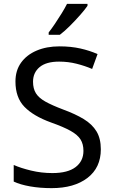

<svg xmlns="http://www.w3.org/2000/svg" viewBox="-20 -964 589 994"><path d="M502 -191Q502 -96 433 -43Q364 10 247 10Q187 10 136 1Q85 -8 51 -24V-110Q87 -94 140.5 -81Q194 -68 251 -68Q331 -68 371.5 -99Q412 -130 412 -183Q412 -218 397 -242Q382 -266 345.5 -286.5Q309 -307 244 -330Q153 -363 106.5 -411Q60 -459 60 -542Q60 -599 89 -639.5Q118 -680 169.5 -702Q221 -724 288 -724Q347 -724 396 -713Q445 -702 485 -684L457 -607Q420 -623 376.5 -634Q333 -645 286 -645Q219 -645 185 -616.5Q151 -588 151 -541Q151 -505 166 -481Q181 -457 215 -438Q249 -419 307 -397Q370 -374 413.5 -347.5Q457 -321 479.5 -284Q502 -247 502 -191ZM433 -934Q421 -916 396 -887.5Q371 -859 342.5 -830.5Q314 -802 290 -784H232V-796Q247 -815 264.5 -841Q282 -867 299 -894.5Q316 -922 327 -944H433Z"/></svg>

Font: Noto Sans Modi
Style: Regular
Weight: 400
Designer: Monotype Design Team
Foundry: Monotype Imaging Inc.
Version: Version 2.003; ttfautohint (v1.8.4.7-5d5b)